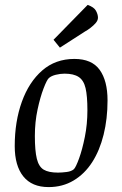

<svg xmlns="http://www.w3.org/2000/svg" viewBox="-20 -753 498 782"><path d="M178 9Q110 9 75 -34.5Q40 -78 40 -158Q40 -258 69 -338.5Q98 -419 152 -466Q206 -513 283 -513Q354 -513 386 -468.5Q418 -424 418 -344Q418 -269 402 -204.5Q386 -140 355.5 -92.5Q325 -45 280 -18Q235 9 178 9ZM216 -50Q232 -50 251.5 -52.5Q271 -55 281 -64Q289 -72 302 -107.5Q315 -143 325.5 -195Q336 -247 336 -304Q336 -362 328.5 -394Q321 -426 300.5 -439.5Q280 -453 243 -453Q226 -453 207.5 -448.5Q189 -444 179 -435Q171 -428 157.5 -393Q144 -358 133 -307Q122 -256 122 -199Q122 -139 130 -106.5Q138 -74 158 -62Q178 -50 216 -50ZM224 -559 198 -591 337 -733Q363 -724 371 -709Q379 -694 379 -681Q379 -670 370 -659.5Q361 -649 348.5 -639.5Q336 -630 325 -624Z"/></svg>

Font: Faustina VF Beta
Style: Italic
Weight: 400
Italic angle: -8°
Designer: Alfonso Garcia
Foundry: Omnibus-Type
Version: Version 1.006